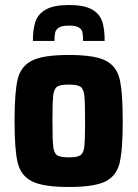

<svg xmlns="http://www.w3.org/2000/svg" viewBox="-20 -737 548 765"><path d="M38 -255Q38 -370 50.5 -421.5Q63 -473 107.5 -495.5Q152 -518 254 -518Q356 -518 400 -496Q444 -474 456.5 -422.5Q469 -371 469 -255Q469 -139 456.5 -87.5Q444 -36 400 -14Q356 8 254 8Q152 8 107.5 -14.5Q63 -37 50.5 -88.5Q38 -140 38 -255ZM319 -255Q319 -330 316 -356.5Q313 -383 300.5 -391.5Q288 -400 254 -400Q220 -400 207.5 -391.5Q195 -383 192 -356.5Q189 -330 189 -255Q189 -180 192 -153.5Q195 -127 207.5 -118.5Q220 -110 254 -110Q288 -110 300.5 -118.5Q313 -127 316 -153.5Q319 -180 319 -255ZM397 -574H311Q311 -597 308.5 -608.5Q306 -620 294 -627.5Q282 -635 255 -635Q228 -635 215.5 -627.5Q203 -620 200 -608Q197 -596 197 -574H111Q111 -621 121.5 -651.5Q132 -682 163.5 -699.5Q195 -717 255 -717Q315 -717 346 -699.5Q377 -682 387 -652Q397 -622 397 -574Z"/></svg>

Font: Saira Semi Condensed
Style: Bold
Weight: 700
Width: 4
Designer: Hector Gatti with collaboration of the Omnibus-Type team
Foundry: Omnibus-Type
Version: Version 1.001; ttfautohint (v1.8)